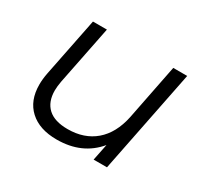

<svg xmlns="http://www.w3.org/2000/svg" viewBox="-116 -684 895 847"><g transform="rotate(30 332.0 -260.5)"><path d="M615 -526 510 0H442L459 -84Q385 5 256 5Q168 5 118.5 -40.5Q69 -86 69 -167Q69 -195 75 -226L135 -526H206L146 -226Q141 -198 141 -179Q141 -121 174.5 -90Q208 -59 275 -59Q359 -59 414 -106Q469 -153 488 -243L544 -526Z"/></g></svg>

Font: Montserrat Alternates
Style: Italic
Weight: 400
Italic angle: -11.3°
Designer: Julieta Ulanovsky
Foundry: Julieta Ulanovsky
Version: Version 7.200